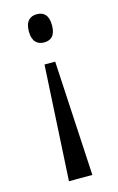

<svg xmlns="http://www.w3.org/2000/svg" viewBox="-113 -589 500 816"><g transform="rotate(-15 137.0 -180.5)"><path d="M136 -541C109 -541 85 -526 85 -479C85 -432 109 -417 136 -417C165 -417 187 -432 187 -479C187 -526 165 -541 136 -541ZM160 -326H113L85 180H188Z"/></g></svg>

Font: Noto Serif Myanmar ExtCond
Style: Regular
Weight: 400
Width: 2
Designer: Ben Mitchell and the Monotype Design Team
Foundry: Monotype Imaging Inc.
Version: Version 2.106